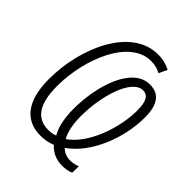

<svg xmlns="http://www.w3.org/2000/svg" viewBox="-215 -843 1003 1003"><g transform="rotate(45 286.0 -342.0)"><path d="M417 41C442 41 465 37 482 29L483 -19C466 -12 447 -8 428 -8C402 -8 378 -19 363 -35C479 -115 547 -292 547 -443C547 -543 510 -584 443 -584C318 -584 251 -391 251 -210C251 -146 263 -86 286 -49C271 -43 253 -40 235 -40C152 -40 106 -100 106 -234C106 -439 204 -675 361 -675C393 -675 415 -667 433 -657L455 -703C432 -715 403 -725 362 -725C167 -725 50 -466 50 -231C50 -72 113 10 228 10C260 10 287 4 312 -6C335 22 373 41 417 41ZM334 -71C315 -103 305 -153 305 -212C305 -363 358 -537 440 -537C475 -537 493 -509 493 -442C493 -310 433 -138 334 -71Z"/></g></svg>

Font: Noto Sans Condensed Light
Style: Italic
Weight: 300
Width: 3
Italic angle: -12°
Designer: Monotype Design Team
Foundry: Monotype Imaging Inc.
Version: Version 2.013